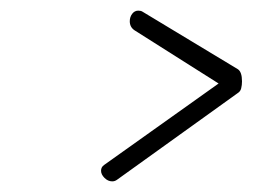

<svg xmlns="http://www.w3.org/2000/svg" viewBox="-20 -474 492 361"><path d="M191 -133Q183 -133 176.5 -139.5Q170 -146 170 -153Q170 -160 176 -164L391 -317L233 -417Q224 -423 224 -434Q224 -442 228.5 -448Q233 -454 240 -454Q245 -454 248 -452L427 -344Q435 -339 435 -321Q435 -314 433.5 -308Q432 -302 427 -299L200 -136Q196 -133 191 -133Z"/></svg>

Font: Meow Script
Style: Regular
Weight: 400
Designer: Robert E. Leuschke
Foundry: Robert E. Leuschke
Version: Version 1.010; ttfautohint (v1.8.3)